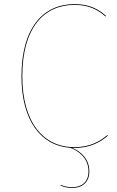

<svg xmlns="http://www.w3.org/2000/svg" viewBox="-20 -710 570 933"><path d="M331.1 8.9C334.4 9 337.7 9.1 341.1 9.1C422.8 9.1 471.1 -22.6 504 -50.4L501.7 -53.9C469.1 -26.4 421.7 5.1 341.1 5.1C190.6 5.1 88.4 -115.8 88.4 -339.1C88.4 -575.4 193.6 -686.2 342.4 -686.2C414.6 -686.2 457.1 -660.9 492.9 -629.6L495.1 -633C459.4 -664.4 416.3 -690.1 342.2 -690.1C191.4 -690.1 84.3 -577 84.3 -339.1C84.3 -123.4 179.5 -1.5 321.9 8.4C363.8 24.2 410.1 59.6 410.1 123.1C410.1 176.4 373.8 199.4 332.8 199.4C306.8 199.4 290.7 195.2 275.6 188.1L274.7 191.7C289.8 198.9 306.6 203.2 332.8 203.2C376.4 203.2 414.2 178.1 414.2 123.1C414.2 62.8 374.1 26.6 331.1 8.9Z"/></svg>

Font: Fira Sans Four
Style: Regular
Weight: 100
Designer: Carrois Corporate & Edenspiekermann AG
Foundry: Carrois Corporate GbR & Edenspiekermann AG
Version: Version 4.203;PS 004.203;hotconv 1.0.88;makeotf.lib2.5.64775